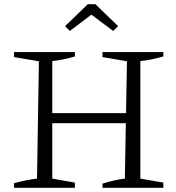

<svg xmlns="http://www.w3.org/2000/svg" viewBox="-20 -898 843 918"><path d="M470 0V-20Q498 -29 525 -35Q552 -41 577 -44L587 -605L470 -625V-649H761V-628Q736 -621 708.5 -615Q681 -609 651 -606V-44L761 -25V0ZM47 0V-22Q76 -30 103 -35.5Q130 -41 157 -44L166 -605L47 -625V-649H338V-628Q314 -621 286.5 -615Q259 -609 230 -606V-44L338 -25V0ZM197 -309V-357H618V-309ZM436 -878 545 -773 521 -750 417 -828 314 -750 291 -773 400 -878Z"/></svg>

Font: Piazzolla 24pt Light
Style: Regular
Weight: 300
Designer: Juan Pablo del Peral
Foundry: Huerta Tipografica
Version: Version 2.005